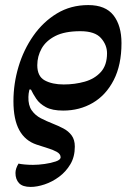

<svg xmlns="http://www.w3.org/2000/svg" viewBox="-20 -501 525 757"><path d="M101 236Q69 236 55 221Q41 206 41 181Q41 172 44 163Q47 154 53 144Q61 146 77 147.5Q93 149 110 149Q131 149 156 145.5Q181 142 200 135.5Q219 129 219 119Q219 106 203.5 97.5Q188 89 166 82.5Q144 76 124 69Q79 54 56 12Q33 -30 33 -102Q33 -171 53 -238Q73 -305 111.5 -360Q150 -415 204.5 -448Q259 -481 328 -481Q396 -481 427.5 -440.5Q459 -400 459 -331Q459 -245 428.5 -185.5Q398 -126 346 -95.5Q294 -65 229 -65Q186 -65 161 -78.5Q136 -92 123 -111.5Q110 -131 102 -148H96Q92 -131 92 -119Q91 -86 105 -66Q119 -46 141.5 -34.5Q164 -23 187 -14Q210 -5 230 5.5Q250 16 262.5 33Q275 50 275 77Q275 117 257.5 146.5Q240 176 213 196Q186 216 156 226Q126 236 101 236ZM231 -168Q275 -168 314 -179Q353 -190 377.5 -217Q402 -244 402 -291Q402 -324 378 -351Q354 -378 297 -378Q235 -378 198 -359Q161 -340 144 -309.5Q127 -279 127 -244Q127 -200 156.5 -184Q186 -168 231 -168Z"/></svg>

Font: STIX Two Text SemiBold
Style: Italic
Weight: 600
Italic angle: -12°
Designer: Ross Mills, John Hudson & Paul Hanslow, Tiro Typeworks Ltd; with prior portions MicroPress Inc. and Coen Hoffman, Elsevi
Foundry: Tiro Typeworks Ltd
Version: Version 2.13 b171